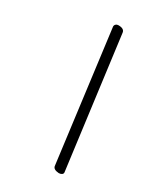

<svg xmlns="http://www.w3.org/2000/svg" viewBox="-184 -749 775 896"><g transform="rotate(30 203.0 -301.5)"><path d="M253 48 163 -652V-653Q163 -660 168.5 -665Q174 -670 182 -670Q214 -670 216 -649L307 51V52Q307 59 300.5 63Q294 67 285 67Q256 65 253 48Z"/></g></svg>

Font: EB Garamond Medium
Style: Italic
Weight: 500
Italic angle: -17.2°
Designer: Georg Duffner and Octavio Pardo
Foundry: Georg Duffner
Version: Version 1.000